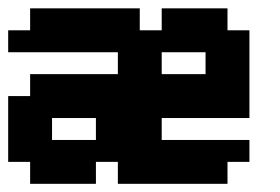

<svg xmlns="http://www.w3.org/2000/svg" viewBox="-20 -449 683 469"><path d="M267.9 -53.6H214.3V0H53.6V-53.6H0V-214.3H53.6V-267.9H267.9V-321.4H0V-375H53.6V-428.6H321.4V-375H375V-428.6H535.7V-375H589.3V-160.7H375V-107.1H589.3V-53.6H535.7V0H267.9ZM214.3 -107.1V-160.7H107.1V-107.1ZM482.1 -321.4H375V-267.9H482.1Z"/></svg>

Font: Jersey 10
Style: Regular
Weight: 400
Designer: Sarah Cadigan-Fried
Version: Version 1.000